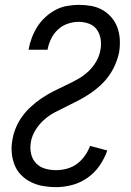

<svg xmlns="http://www.w3.org/2000/svg" viewBox="-20 -763 540 791"><path d="M211 8Q184 8 158 3.5Q132 -1 109 -12Q86 -23 68 -41Q50 -59 40.5 -82.5Q31 -106 28.5 -132.5Q26 -159 31 -186Q35 -212 45.5 -237Q56 -262 72 -284Q88 -306 108.5 -324.5Q129 -343 152 -358.5Q175 -374 199.5 -386.5Q224 -399 248.5 -410.5Q273 -422 297 -435Q321 -448 341.5 -466.5Q362 -485 376 -509Q390 -533 394 -559Q398 -581 394.5 -602.5Q391 -624 379 -641Q367 -658 346.5 -665.5Q326 -673 304 -673Q282 -673 259.5 -665.5Q237 -658 219 -641.5Q201 -625 190.5 -603Q180 -581 176 -559V-558H98V-560Q102 -583 111 -607Q120 -631 133.5 -652.5Q147 -674 166.5 -692Q186 -710 208.5 -722Q231 -734 256 -738.5Q281 -743 305 -743Q331 -743 356 -738.5Q381 -734 402 -722Q423 -710 439 -691.5Q455 -673 463.5 -650Q472 -627 473.5 -601Q475 -575 471 -549Q466 -524 455.5 -499Q445 -474 429.5 -452Q414 -430 393.5 -411Q373 -392 349.5 -376.5Q326 -361 302 -348.5Q278 -336 254 -324.5Q230 -313 205.5 -300Q181 -287 160.5 -268.5Q140 -250 125.5 -226Q111 -202 107 -177Q103 -153 108 -130Q113 -107 128 -91Q143 -75 165 -68.5Q187 -62 211 -62Q233 -62 255.5 -68Q278 -74 296.5 -87.5Q315 -101 329 -120.5Q343 -140 351 -162L422 -143Q411 -111 390.5 -81Q370 -51 340.5 -30.5Q311 -10 277.5 -1Q244 8 211 8Z"/></svg>

Font: Iosevka Web
Style: Italic
Weight: 400
Italic angle: -9°
Monospace: yes
Designer: Belleve Invis
Foundry: Belleve Invis
Version: Version 28.0.3; ttfautohint (v1.8.3)